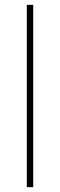

<svg xmlns="http://www.w3.org/2000/svg" viewBox="-20 -770 246 790"><path d="M116.7 -750V0H90.3V-750Z"/></svg>

Font: Vazirmatn UI FD Thin
Style: Regular
Weight: 100
Designer: Saber Rastikerdar
Foundry: Saber Rastikerdar
Version: Version 33.003